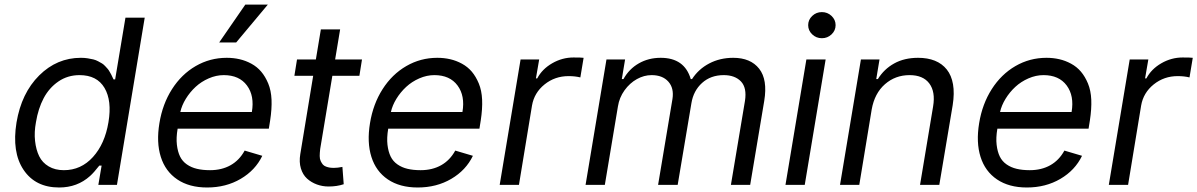

<svg xmlns="http://www.w3.org/2000/svg" viewBox="-20 -804 5207 835"><path d="M237.2 11.4Q133.9 11.4 82.4 -65.5Q30.9 -142.4 51.8 -271.3Q73.2 -399.1 150.4 -475.9Q227.6 -552.6 331.7 -552.6Q347.3 -552.6 361.3 -550.4Q375.4 -548.3 386 -545.6Q396.7 -543 406.8 -537.5Q416.9 -532 423.7 -528.1Q430.4 -524.1 437.7 -516.2Q445 -508.2 448.5 -504.3Q452.1 -500.4 457.2 -491.3Q462.4 -482.2 463.8 -479.6Q465.2 -476.9 469.3 -468Q473.4 -459.2 473.7 -458.8H480.8L525.6 -727.3H609.4L488.6 0H407.7L421.9 -83.8H411.9Q387.8 -52.9 371.8 -38.7Q316.4 11.4 237.2 11.4ZM257.8 -63.9Q332.4 -63.9 384.2 -121.1Q436.1 -178.3 451.7 -272.7Q467.3 -366.1 434.5 -421.7Q401.6 -477.3 326 -477.3Q274.5 -477.3 234.2 -449.8Q193.9 -422.2 169.9 -377Q146 -331.7 136.4 -272.7Q128.2 -229 132.5 -190.9Q136.7 -152.7 150.4 -124.6Q164.1 -96.6 191.8 -80.3Q219.5 -63.9 257.8 -63.9Z M880.7 11.4Q802.9 11.4 751.1 -23.6Q699.2 -58.6 679.3 -121.8Q659.4 -185 673.3 -268.5Q686.8 -351.6 728 -416.2Q769.2 -480.8 831.1 -516.7Q893.1 -552.6 965.9 -552.6Q995.4 -552.6 1021.8 -546.5Q1048.3 -540.5 1073.2 -527Q1098 -513.5 1115.9 -492.4Q1133.9 -471.2 1146.5 -440.9Q1159.1 -410.5 1160.9 -370.6Q1162.6 -330.6 1154.8 -279.8L1149.1 -244.3H752.5Q745.7 -204.5 749.3 -174.4Q752.8 -144.2 763.1 -123.2Q773.4 -102.3 792.6 -89Q811.8 -75.6 836.5 -69.8Q861.2 -63.9 893.5 -63.9Q944.2 -63.9 982.6 -85.4Q1021 -106.9 1044 -149.1L1120.7 -126.4Q1090.6 -63.6 1026.6 -26.1Q962.7 11.4 880.7 11.4ZM764.2 -316.8H1075.3Q1087.4 -387.1 1054 -432.2Q1020.6 -477.3 953.1 -477.3Q920.1 -477.3 887.6 -463.1Q855.1 -448.9 830.4 -426Q805.8 -403.1 788.2 -374.5Q770.6 -345.9 764.2 -316.8ZM933.2 -619.3 1046.9 -784.1H1144.9L1007.1 -619.3Z M1554.3 -545.5 1543 -474.4H1425.4L1372.5 -156.2Q1370.4 -138.5 1370.4 -125.5Q1370.4 -112.6 1374.8 -103.3Q1379.3 -94.1 1384.2 -88.4Q1389.2 -82.7 1397.7 -79.5Q1406.2 -76.3 1414.2 -75.1Q1422.2 -73.9 1432.2 -73.9Q1447.8 -73.9 1469.1 -78.1L1474.8 -2.8Q1445 7.1 1409.4 7.1Q1382.1 7.1 1358 -1.8Q1333.8 -10.7 1315.3 -27.3Q1296.9 -44 1288.5 -71.6Q1280.2 -99.1 1285.9 -133.5L1342 -474.4H1260.3L1271.7 -545.5H1353.7L1375.4 -676.1H1459.2L1437.5 -545.5Z M1796.5 11.4Q1718.8 11.4 1666.9 -23.6Q1615.1 -58.6 1595.2 -121.8Q1575.3 -185 1589.1 -268.5Q1602.6 -351.6 1643.8 -416.2Q1685 -480.8 1747 -516.7Q1808.9 -552.6 1881.7 -552.6Q1911.2 -552.6 1937.7 -546.5Q1964.1 -540.5 1989 -527Q2013.8 -513.5 2031.8 -492.4Q2049.7 -471.2 2062.3 -440.9Q2074.9 -410.5 2076.7 -370.6Q2078.5 -330.6 2070.7 -279.8L2065 -244.3H1668.3Q1661.6 -204.5 1665.1 -174.4Q1668.7 -144.2 1679 -123.2Q1689.3 -102.3 1708.5 -89Q1727.6 -75.6 1752.3 -69.8Q1777 -63.9 1809.3 -63.9Q1860.1 -63.9 1898.4 -85.4Q1936.8 -106.9 1959.9 -149.1L2036.6 -126.4Q2006.4 -63.6 1942.5 -26.1Q1878.6 11.4 1796.5 11.4ZM1680 -316.8H1991.1Q2003.2 -387.1 1969.8 -432.2Q1936.4 -477.3 1869 -477.3Q1835.9 -477.3 1803.4 -463.1Q1771 -448.9 1746.3 -426Q1721.6 -403.1 1704 -374.5Q1686.4 -345.9 1680 -316.8Z M2153.1 0 2244 -545.5H2324.9L2310.7 -463.1H2316.4Q2337.7 -503.6 2381.4 -528.8Q2425.1 -554 2474.1 -554Q2508.2 -554 2518.1 -552.6L2503.9 -467.3Q2481.2 -473 2452.8 -473Q2393.1 -473 2348.2 -436.8Q2303.3 -400.6 2293.7 -345.2L2236.9 0Z M2526.6 0 2617.5 -545.5H2698.5L2684.3 -460.2H2691.4Q2715.9 -504.3 2758.2 -528.4Q2800.4 -552.6 2853.3 -552.6Q2957 -552.6 2984 -460.2H2989.7Q3017.8 -503.6 3064.5 -528.1Q3111.2 -552.6 3168.7 -552.6Q3244.3 -552.6 3281.6 -505.1Q3318.9 -457.7 3303.6 -365.1L3242.5 0H3158.7L3219.8 -365.1Q3228.7 -422.2 3202.4 -449.8Q3176.1 -477.3 3127.5 -477.3Q3071 -477.3 3033.4 -443.4Q2995.7 -409.4 2986.9 -355.1L2927.2 0H2842L2904.5 -373.6Q2911.9 -420.5 2886.7 -448.9Q2861.5 -477.3 2813.6 -477.3Q2780.9 -477.3 2749.8 -460Q2718.8 -442.8 2696 -411.2Q2673.3 -379.6 2667.3 -340.9L2610.4 0Z M3396 0 3486.9 -545.5H3570.7L3479.8 0ZM3596.4 -654.5Q3578.8 -637.8 3554.3 -637.8Q3529.8 -637.8 3512.3 -654.5Q3494.7 -671.2 3494.7 -694.6Q3494.7 -718 3512.3 -734.7Q3529.8 -751.4 3554.3 -751.4Q3578.8 -751.4 3596.4 -734.7Q3614 -718 3614 -694.6Q3614 -671.2 3596.4 -654.5Z M3771 -328.1 3717 0H3633.2L3724.1 -545.5H3805L3790.8 -460.2H3797.9Q3824.6 -503.6 3868.8 -528.1Q3913 -552.6 3972.7 -552.6Q4014.2 -552.6 4045.6 -540Q4077.1 -527.3 4097.5 -501.8Q4117.9 -476.2 4124.6 -437.5Q4131.4 -398.8 4123.2 -346.6L4065 0H3981.2L4038 -340.9Q4048.7 -404.8 4021.5 -441.1Q3994.3 -477.3 3935.7 -477.3Q3873.6 -477.3 3828.5 -437.7Q3783.4 -398.1 3771 -328.1Z M4445.7 11.4Q4367.9 11.4 4316.1 -23.6Q4264.2 -58.6 4244.3 -121.8Q4224.4 -185 4238.3 -268.5Q4251.8 -351.6 4293 -416.2Q4334.2 -480.8 4396.1 -516.7Q4458.1 -552.6 4530.9 -552.6Q4560.4 -552.6 4586.8 -546.5Q4613.3 -540.5 4638.1 -527Q4663 -513.5 4680.9 -492.4Q4698.9 -471.2 4711.5 -440.9Q4724.1 -410.5 4725.9 -370.6Q4727.6 -330.6 4719.8 -279.8L4714.1 -244.3H4317.5Q4310.7 -204.5 4314.3 -174.4Q4317.8 -144.2 4328.1 -123.2Q4338.4 -102.3 4357.6 -89Q4376.8 -75.6 4401.5 -69.8Q4426.1 -63.9 4458.5 -63.9Q4509.2 -63.9 4547.6 -85.4Q4585.9 -106.9 4609 -149.1L4685.7 -126.4Q4655.5 -63.6 4591.6 -26.1Q4527.7 11.4 4445.7 11.4ZM4329.2 -316.8H4640.3Q4652.3 -387.1 4619 -432.2Q4585.6 -477.3 4518.1 -477.3Q4485.1 -477.3 4452.6 -463.1Q4420.1 -448.9 4395.4 -426Q4370.7 -403.1 4353.2 -374.5Q4335.6 -345.9 4329.2 -316.8Z M4802.2 0 4893.1 -545.5H4974.1L4959.9 -463.1H4965.6Q4986.9 -503.6 5030.5 -528.8Q5074.2 -554 5123.2 -554Q5157.3 -554 5167.3 -552.6L5153.1 -467.3Q5130.3 -473 5101.9 -473Q5042.3 -473 4997.3 -436.8Q4952.4 -400.6 4942.8 -345.2L4886 0Z"/></svg>

Font: Karasuma Gothic
Style: Italic
Weight: 400
Italic angle: -9.39999°
Designer: Rasmus Andersson / Ryoko Nishizuka
Foundry: Genbu
Version: Version 1.00